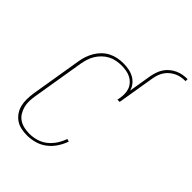

<svg xmlns="http://www.w3.org/2000/svg" viewBox="-273 -1080 1209 1209"><g transform="rotate(45 332.0 -475.0)"><path d="M485 -807Q489 -827 496 -847.5Q503 -868 515 -886Q527 -904 544.5 -918.5Q562 -933 582 -942Q602 -951 622.5 -954.5Q643 -958 664 -958V-940Q646 -940 627.5 -937Q609 -934 591.5 -926Q574 -918 558.5 -905.5Q543 -893 532 -877Q521 -861 514.5 -843Q508 -825 505 -807ZM200 8Q173 8 146.5 2.5Q120 -3 99 -17.5Q78 -32 63.5 -53.5Q49 -75 43 -100.5Q37 -126 37.5 -153.5Q38 -181 42 -208L99 -553Q103 -578 111.5 -602.5Q120 -627 133.5 -649.5Q147 -672 166 -690.5Q185 -709 208.5 -721Q232 -733 257.5 -738Q283 -743 307 -743Q333 -743 357 -738.5Q381 -734 402 -722.5Q423 -711 438 -692.5Q453 -674 459 -651L485 -807H505L463 -554H443L446 -570Q450 -591 449.5 -612.5Q449 -634 442 -652.5Q435 -671 421.5 -685.5Q408 -700 390 -709Q372 -718 351.5 -721.5Q331 -725 310 -725Q287 -725 263.5 -720.5Q240 -716 219 -705Q198 -694 180 -676.5Q162 -659 149.5 -638.5Q137 -618 130 -595.5Q123 -573 119 -550L62 -205Q58 -181 57 -156Q56 -131 62 -108.5Q68 -86 80 -66Q92 -46 111 -33.5Q130 -21 153.5 -15.5Q177 -10 202 -10Q233 -10 264.5 -19Q296 -28 322 -48.5Q348 -69 366.5 -97.5Q385 -126 395 -156L413 -151Q402 -118 381.5 -87Q361 -56 332.5 -34Q304 -12 269 -2Q234 8 200 8Z"/></g></svg>

Font: Iosevka Term Curly Thin
Style: Italic
Weight: 100
Italic angle: -9°
Designer: Belleve Invis
Foundry: Belleve Invis
Version: Version 32.3.0